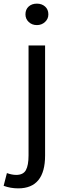

<svg xmlns="http://www.w3.org/2000/svg" viewBox="-64 -793 359 1056"><path d="M76 -714Q76 -741 93.5 -757Q111 -773 139 -773Q166 -773 184 -757Q202 -741 202 -714Q202 -689 183.5 -672Q165 -655 139 -655Q112 -655 94 -672Q76 -689 76 -714ZM-44 229 -26 159Q2 169 25 169Q64 169 78.5 142.5Q93 116 93 62V-543H184V62Q184 243 36 243Q-6 243 -44 229Z"/></svg>

Font: Noto Sans SC
Style: Regular
Weight: 400
Designer: Ryoko NISHIZUKA ____ (kana & ideographs); Paul D. Hunt (Latin, Greek & Cyrillic); Wenlong ZHANG ___ (bopomofo); Sandoll 
Foundry: Adobe Systems Incorporated
Version: Version 1.004